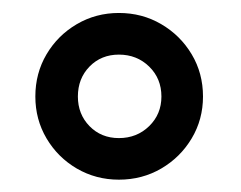

<svg xmlns="http://www.w3.org/2000/svg" viewBox="-20 -809 379 302"><path d="M299.3 -657.2Q299.3 -621.1 281.5 -591.3Q263.7 -561.5 233.6 -543.9Q203.6 -526.4 167 -526.4Q130.9 -526.4 100.8 -543.9Q70.8 -561.5 53.2 -591.3Q35.6 -621.1 35.6 -657.2Q35.6 -693.8 53.2 -723.6Q70.8 -753.4 100.8 -771Q130.9 -788.6 167 -788.6Q203.6 -788.6 233.6 -771Q263.7 -753.4 281.5 -723.6Q299.3 -693.8 299.3 -657.2ZM233.9 -657.2Q233.9 -685.5 214.6 -704.3Q195.3 -723.1 167 -723.1Q139.2 -723.1 120.8 -704.3Q102.5 -685.5 102.5 -657.2Q102.5 -629.4 120.8 -610.6Q139.2 -591.8 167 -591.8Q195.3 -591.8 214.6 -610.6Q233.9 -629.4 233.9 -657.2Z"/></svg>

Font: Estedad-FD ExtraBold
Style: Regular
Weight: 800
Designer: Amin Abedi
Version: Version 7.3